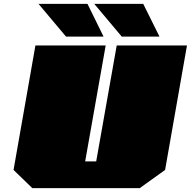

<svg xmlns="http://www.w3.org/2000/svg" viewBox="-20 -972 986 992"><path d="M321 -783 179 -952H432L515 -783ZM609 -783 467 -952H720L804 -783ZM147 0 50 -94 163 -737H526L420 -138H477L583 -737H946L833 -94L702 0Z"/></svg>

Font: Tomorrow Black
Style: Italic
Weight: 900
Italic angle: -10°
Designer: Tony de Marco, Monica Rizzolli
Foundry: Just in Type
Version: Version 2.002